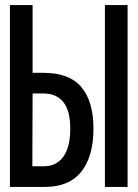

<svg xmlns="http://www.w3.org/2000/svg" viewBox="-20 -734 540 754"><path d="M19 0V-714H108V-448H151Q252 -448 299.5 -392Q347 -336 347 -229Q347 -120 299.5 -60Q252 0 157 0ZM392 0V-714H481V0ZM107 -81H152Q202 -81 229 -119Q256 -157 256 -229Q256 -367 149 -367H108Z"/></svg>

Font: Noto Sans Mono ExtraCondensed Medium
Style: Regular
Weight: 500
Width: 2
Designer: Monotype Design Team
Foundry: Monotype Imaging Inc.
Version: Version 2.014